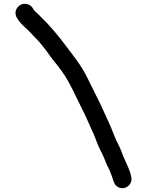

<svg xmlns="http://www.w3.org/2000/svg" viewBox="-20 -795 777 1014"><path d="M69.7 -700.4C81.1 -680.5 94.6 -666.6 114.2 -648.5C130.1 -635.2 145.9 -616.7 158.8 -603.8C189.6 -573.1 217.5 -538.2 243.2 -501.2C268.9 -465.5 278.1 -458.5 306.1 -419.3C348 -362.1 379.1 -286.9 412.1 -222.8C430.3 -188.4 449.7 -140.5 464.2 -109.6C481.2 -77.2 493.6 -32.9 509.1 -3.7L521.2 20.4C529.5 37 533.6 50.4 540.5 66.2C549.4 88.4 557.1 97.9 565.7 121.5C579.9 157 579.9 180 602.6 192.6C629.8 207.7 657.1 194 668.6 173.4C676.7 158.8 675.9 146.8 670.9 129.2C659.6 84.1 636.5 50 621.2 4.1C611.8 -22.1 596.8 -44.1 585.3 -74.5C575.3 -99.5 564.3 -128.2 553.8 -150.5C536.9 -184.3 517.4 -233.1 499 -268.1C476.3 -310.9 448.3 -373.4 426.1 -412.9C396.9 -466.4 356.9 -512.9 322.9 -559.6C293.4 -599 261 -637.6 229 -672.3L207 -694.3C194 -708.3 177.1 -725.1 163.9 -736.5C161.1 -738.9 158.3 -742.4 156.8 -745.4C149 -761 138.6 -769.9 122.1 -773.8C83.9 -783 44.8 -740.7 69.7 -700.4Z"/></svg>

Font: Smoothie
Style: Light
Weight: 400
Foundry: Cannot Into Space Fonts
Version: Version 0.8